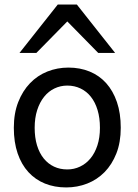

<svg xmlns="http://www.w3.org/2000/svg" viewBox="-20 -801 597 833"><path d="M130.4 -246.6Q130.4 -204.1 140.6 -170.4Q150.9 -136.7 169.7 -113.5Q188.5 -90.3 214.4 -78.1Q240.2 -65.9 272 -65.9Q301.3 -65.9 327.1 -78.1Q353 -90.3 372.3 -113.5Q391.6 -136.7 402.6 -170.4Q413.6 -204.1 413.6 -246.6Q413.6 -289.6 403.3 -323.5Q393.1 -357.4 374.3 -381.1Q355.5 -404.8 329.3 -417.2Q303.2 -429.7 272 -429.7Q242.2 -429.7 216.3 -417.2Q190.4 -404.8 171.4 -381.1Q152.3 -357.4 141.4 -323.5Q130.4 -289.6 130.4 -246.6ZM40 -246.6Q40 -309.6 59.1 -358.2Q78.1 -406.7 110.4 -440.2Q142.6 -473.6 185.5 -490.7Q228.5 -507.8 276.9 -507.8Q327.1 -507.8 368.9 -490.7Q410.6 -473.6 440.7 -440.2Q470.7 -406.7 487.3 -358.2Q503.9 -309.6 503.9 -246.6Q503.9 -183.6 484.9 -135.3Q465.8 -86.9 433.6 -54.2Q401.4 -21.5 358.4 -4.6Q315.4 12.2 267.1 12.2Q216.8 12.2 175 -4.6Q133.3 -21.5 103.3 -54.2Q73.2 -86.9 56.6 -135.3Q40 -183.6 40 -246.6ZM64.5 -571.3 230.5 -781.2H313.5L479.5 -571.3H406.2L272 -708L137.7 -571.3Z"/></svg>

Font: Andika Am
Style: Regular
Weight: 400
Designer: Victor Gaultney, Annie Olsen, Julie Remington, Don Collingsworth, Eric Hays, Becca Hirsbrunner
Foundry: SIL International
Version: Version 5.000